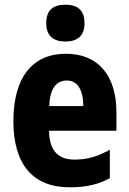

<svg xmlns="http://www.w3.org/2000/svg" viewBox="-20 -788 550 818"><path d="M259 -768C206 -768 177 -745 177 -689C177 -635 208 -611 259 -611C309 -611 340 -635 340 -689C340 -744 311 -768 259 -768ZM261 -559C119 -559 37 -459 37 -272C37 -89 119 10 277 10C347 10 399 -2 448 -29V-150C395 -121 352 -108 298 -108C225 -108 190 -149 189 -231H476V-309C476 -468 397 -559 261 -559ZM265 -445C310 -445 335 -405 335 -336H190C192 -413 222 -445 265 -445Z"/></svg>

Font: Noto Sans Khmer UI Condensed ExtraBold
Style: Regular
Weight: 800
Width: 3
Designer: Danh Hong and the Monotype Design Team
Foundry: Monotype Imaging Inc.
Version: Version 2.002